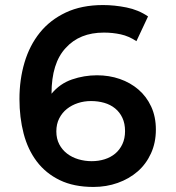

<svg xmlns="http://www.w3.org/2000/svg" viewBox="-20 -730 696 760"><path d="M388 -710Q433 -710 480.5 -700.5Q528 -691 566 -665L520 -567Q490 -587 458 -594Q426 -601 391 -601Q295 -601 240 -540Q184 -480 184 -360V-359Q217 -399 265 -415.5Q313 -432 364 -432Q412 -432 454 -417.5Q496 -403 528 -375.5Q560 -348 578.5 -308Q597 -268 597 -217Q597 -165 577.5 -122.5Q558 -80 524.5 -51Q491 -22 446 -6Q401 10 350 10Q272 10 216.5 -17Q161 -44 125.5 -91Q90 -138 73.5 -201.5Q57 -265 57 -338Q57 -415 77 -482.5Q97 -550 137.5 -600.5Q178 -651 240.5 -680.5Q303 -710 388 -710ZM340 -330Q313 -330 288.5 -322Q264 -314 245 -299Q226 -284 214.5 -261.5Q203 -239 203 -210Q203 -181 214.5 -159Q226 -137 245.5 -122Q265 -107 290.5 -99.5Q316 -92 343 -92Q370 -92 394 -99.5Q418 -107 436 -122Q454 -137 464.5 -159.5Q475 -182 475 -211Q475 -241 464.5 -263.5Q454 -286 435.5 -301Q417 -316 392.5 -323Q368 -330 340 -330Z"/></svg>

Font: Afrihost Sans Med
Style: Regular
Weight: 500
Designer: Afrihost SP Pty Ltd
Version: Version 1.000